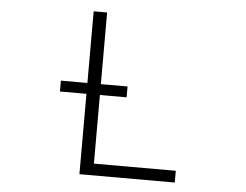

<svg xmlns="http://www.w3.org/2000/svg" viewBox="-52 -795 1103 860"><g transform="rotate(5 500.0 -365.0)"><path d="M215.8 -360.4V-409.2H335V-731.4H395.5V-409.2H515.6V-360.4H395.5V-51.8H763.7V1H335V-360.4Z"/></g></svg>

Font: GenEi Gothic M Light
Style: Regular
Weight: 300
Designer: o_tamon (Modified); [Source Han Sans]
Ryoko NISHIZUKA  (kana & ideographs); Paul D. Hunt (Latin, Greek & Cyrillic); Wenl
Version: Version 1.1a;Original Version 1.004